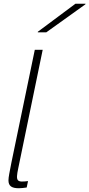

<svg xmlns="http://www.w3.org/2000/svg" viewBox="-20 -995 475 1021"><path d="M77 -100 207 -730H165L41 -132C31 -80 25 -53 25 -36C25 -6 42 6 80 6C93 6 108 4 122 2L129 -32C70 -25 62 -29 77 -100ZM181 -823H226L434 -972L435 -975H381L181 -826Z"/></svg>

Font: Nacelle UltraLight
Style: Italic
Weight: 200
Italic angle: -12°
Designer: Sora Sagano
Foundry: Sora Sagano
Version: Version 1.000;FEAKit 1.0